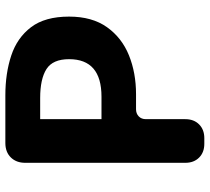

<svg xmlns="http://www.w3.org/2000/svg" viewBox="-53 -730 783 717"><g transform="rotate(-90 338.5 -371.5)"><path d="M160 0Q128 0 108.5 -19.5Q89 -39 89 -71V-669Q89 -702 109 -722.5Q129 -743 163 -743H341Q423 -743 489.5 -721Q556 -699 595.5 -647Q635 -595 635 -505Q635 -419 595.5 -363.5Q556 -308 490.5 -281.5Q425 -255 345 -255H289Q273 -255 262.5 -245Q252 -235 252 -218V-71Q252 -39 232.5 -19.5Q213 0 181 0ZM252 -384H336Q476 -384 476 -505Q476 -566 439 -589.5Q402 -613 331 -613H252Z"/></g></svg>

Font: Chiron GoRound TC EB
Style: Regular
Weight: 700
Designer: Ryoko NISHIZUKA 西塚涼子 (kana, bopomofo & ideographs); Paul D. Hunt (Latin, Greek & Cyrillic); Sandoll Communications 산돌커뮤니
Foundry: Adobe
Version: Version 1.000;hotconv 1.1.1;makeotfexe 2.6.0